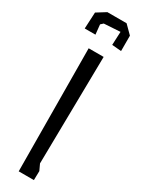

<svg xmlns="http://www.w3.org/2000/svg" viewBox="-221 -777 603 822"><g transform="rotate(30 80.5 -366.0)"><path d="M46 -582H120L112 -51L126 -21L125 24H50ZM126 -645 129 -711 49 -706 37 -695 42 -647H-11L-7 -728L38 -756H133L172 -717V-641Z"/></g></svg>

Font: Bahianita
Style: Regular
Weight: 400
Designer: Pablo Cosgaya & Dani Raskovsky
Foundry: Pablo Cosgaya & Dani Raskovsky
Version: Version 1.008